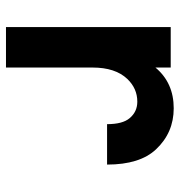

<svg xmlns="http://www.w3.org/2000/svg" viewBox="-0 -586 587 626"><g transform="rotate(90 293.0 -273.5)"><path d="M68.8 0V-537.1H200.7V-487.3Q250.5 -546.9 333.5 -546.9Q413.1 -546.9 467.3 -489.3Q517.1 -436.5 517.1 -329.6H385.3Q385.3 -380.4 365.7 -403.3Q344.7 -428.2 312 -428.2Q269 -428.2 237.8 -395.5Q200.7 -356.4 200.7 -282.2V0Z"/></g></svg>

Font: Consola Mono
Style: Bold
Weight: 700
Monospace: yes
Designer: Wojciech Kalinowski "wmk69" (wmk69@o2.pl)
Foundry: Wojciech Kalinowski "wmk69" (wmk69@o2.pl)
Version: Version 2.1.0